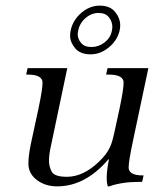

<svg xmlns="http://www.w3.org/2000/svg" viewBox="-20 -658 577 682"><path d="M334 -638Q371 -638 389 -615.5Q407 -593 407 -568Q407 -559 405 -550Q397 -515 367 -490Q337 -465 302 -465Q265 -465 247 -486.5Q229 -508 229 -531Q229 -540 231 -550Q239 -587 269 -612.5Q299 -638 334 -638ZM330 -612Q305 -612 284 -594Q263 -576 258 -550Q256 -543 256 -536Q256 -520 268 -505.5Q280 -491 305 -491Q330 -491 351 -507Q372 -523 377 -547Q379 -555 379 -563Q379 -581 367 -596.5Q355 -612 330 -612ZM452 -156Q437 -85 437 -64Q437 -58 438 -56Q444 -35 486 -35H490L485 -12H475Q413 -12 368 4H363Q359 -7 359 -26Q359 -52 367 -92H365Q283 4 183 4Q142 4 112.5 -17.5Q83 -39 81 -72Q81 -76 81 -80Q81 -103 89 -144L117 -274Q131 -341 131 -363Q131 -369 130 -372Q123 -393 79 -393H73L78 -416H219L161 -140Q154 -109 154 -87Q154 -67 163.5 -48.5Q173 -30 218 -30Q275 -30 331 -83Q359 -110 370 -134Q378 -149 387 -191L405 -274Q419 -341 419 -363Q419 -369 418 -372Q411 -393 367 -393H357L362 -416H507Z"/></svg>

Font: New Athena Unicode
Style: Italic
Weight: 400
Designer: J. Rusten 1997; rev. by R. Hancock 2001, 2002, rev. by D. Mastronarde 2002-2019
Foundry: Society for Classical Studies (formerly American Philological Association)
Version: Version 5.008